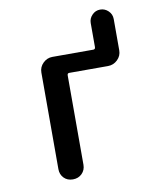

<svg xmlns="http://www.w3.org/2000/svg" viewBox="-78 -741 657 803"><g transform="rotate(-10 250.0 -340.0)"><path d="M114.3 -52.7V-462.9Q114.3 -486.3 131.3 -502.9Q148.4 -519.5 170.9 -519.5H344.7Q353.5 -519.5 353.5 -529.3V-630.9Q353.5 -650.4 367.7 -665Q381.8 -679.7 401.9 -679.7Q421.9 -679.7 436.5 -665.5Q451.2 -651.4 451.2 -630.9V-498Q451.2 -474.6 434.1 -458Q417 -441.4 393.6 -441.4H228.5Q220.7 -441.4 220.7 -431.6V-52.7Q220.7 -30.3 205.6 -15.1Q190.4 0 167 0Q143.6 0 128.9 -15.1Q114.3 -30.3 114.3 -52.7Z"/></g></svg>

Font: Rounded Mgen+ 1mn medium
Style: Regular
Weight: 500
Designer: [Source Han Sans]
Ryoko NISHIZUKA  (kana & ideographs); Paul D. Hunt (Latin, Greek & Cyrillic); Wenlong ZHANG  (bopomofo
Version: Version 1.059.20150602